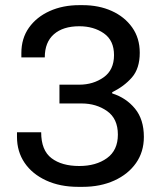

<svg xmlns="http://www.w3.org/2000/svg" viewBox="-20 -716 640 746"><path d="M284 10Q213 10 159 -15Q105 -40 75.5 -83.5Q46 -127 46 -184V-202H140Q140 -132 180 -101.5Q220 -71 288 -71Q353 -71 395.5 -101.5Q438 -132 438 -193Q438 -255 396 -284.5Q354 -314 297 -314H211V-387H288Q342 -387 382.5 -415.5Q423 -444 423 -502Q423 -559 383.5 -586.5Q344 -614 288 -614Q225 -614 189.5 -583Q154 -552 154 -493H63V-510Q63 -567 92.5 -608.5Q122 -650 173 -673Q224 -696 288 -696H301Q364 -696 414 -673.5Q464 -651 493.5 -609.5Q523 -568 523 -511Q523 -450 492.5 -415Q462 -380 416 -358V-353Q470 -336 504.5 -294Q539 -252 539 -184Q539 -126 508.5 -82.5Q478 -39 424 -14.5Q370 10 301 10Z"/></svg>

Font: Chivo Mono
Style: Regular
Weight: 400
Monospace: yes
Designer: Hector Gatti
Foundry: Omnibus-Type
Version: Version 1.008; ttfautohint (v1.8.4.7-5d5b)